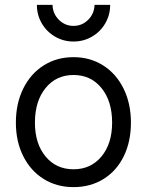

<svg xmlns="http://www.w3.org/2000/svg" viewBox="-20 -750 601 786"><path d="M45 -248Q45 -326 75 -387Q105 -448 158.5 -482Q212 -516 281 -516Q349 -516 402.5 -482Q456 -448 486 -387Q516 -326 516 -248Q516 -170 486.5 -110Q457 -50 403.5 -17Q350 16 281 16Q212 16 158.5 -17.5Q105 -51 75 -111Q45 -171 45 -248ZM281 -57Q352 -57 395.5 -109.5Q439 -162 439 -248Q439 -336 395.5 -389.5Q352 -443 281 -443Q210 -443 166.5 -389.5Q123 -336 123 -248Q123 -162 166.5 -109.5Q210 -57 281 -57ZM281 -644Q316 -644 341 -669Q366 -694 367 -730H431Q431 -689 411 -654.5Q391 -620 356.5 -600Q322 -580 281 -580Q240 -580 205.5 -600Q171 -620 151 -654.5Q131 -689 131 -730H195Q196 -694 221 -669Q246 -644 281 -644Z"/></svg>

Font: MedMera Sans
Style: Regular
Weight: 400
Designer: Kasper Nordkvist
Foundry: UNCUT.wtf
Version: Version 1.300